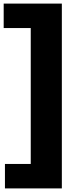

<svg xmlns="http://www.w3.org/2000/svg" viewBox="-34 -828 452 1068"><path d="M-6.5 220V84H137V-672H-13.5V-808H310V220Z"/></svg>

Font: Encode Sans Exp
Style: Bold
Weight: 700
Width: 7
Designer: Multiple Designers
Foundry: Impallari Type
Version: Version 3.002; ttfautohint (v1.8.3) -l 8 -r 50 -G 200 -x 14 